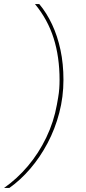

<svg xmlns="http://www.w3.org/2000/svg" viewBox="-69 -780 419 938"><path d="M241 -390Q241 -307 220.5 -228.5Q200 -150 163.5 -81Q127 -12 79 44Q31 100 -23 138H-49Q14 94 67 31.5Q120 -31 157 -108Q194 -185 209 -269L215 -303Q219 -326 220.5 -347Q222 -368 222 -390Q222 -502 193 -593.5Q164 -685 102 -760H123Q159 -717 185.5 -660.5Q212 -604 226.5 -536Q241 -468 241 -390Z"/></svg>

Font: IBM Plex Sans Thin
Style: Italic
Weight: 250
Italic angle: -11.31°
Designer: Mike Abbink, Paul van der Laan, Pieter van Rosmalen
Foundry: Bold Monday
Version: Version 3.201